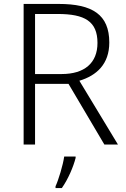

<svg xmlns="http://www.w3.org/2000/svg" viewBox="-20 -734 640 975"><path d="M278 -714H100V0H158V-308H328L510 0H579L383 -324C470 -350 535 -408 535 -518C535 -660 449 -714 278 -714ZM273 -663C410 -663 475 -626 475 -516C475 -414 409 -358 293 -358H158V-663ZM364 68V61H306C300 104 277 180 262 212V221H294C326 176 353 112 364 68Z"/></svg>

Font: Noto Sans Gujarati UI Light
Style: Regular
Weight: 300
Designer: Jelle Bosma - Monotype Design Team, Universal Thirst
Foundry: Monotype Imaging Inc.
Version: Version 2.106